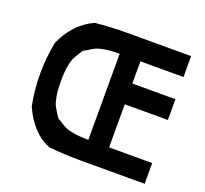

<svg xmlns="http://www.w3.org/2000/svg" viewBox="-116 -805 1006 942"><g transform="rotate(20 386.5 -333.5)"><path d="M728.3 0H395Q310 0 228.3 -8.3Q132.5 -45 78.3 -166.7Q61.7 -248.3 61.7 -333.3Q61.7 -418.3 78.3 -500Q130 -614.2 228.3 -658.3Q310 -666.7 395 -666.7H728.3V-557.5H503.3V-441.7H728.3V-333.3H503.3V-108.3H728.3ZM395 -108.3V-557.5Q346.7 -557.5 317.1 -552.1Q287.5 -546.7 273.3 -540Q259.2 -533.3 228.3 -513.3V-514.2Q216.7 -508.3 214.2 -500Q194.2 -469.2 187.5 -455Q180.8 -440.8 175.4 -411.2Q170 -381.7 170 -333.3Q170 -285 175.4 -255.4Q180.8 -225.8 187.5 -211.7Q194.2 -197.5 214.2 -166.7Q217.5 -157.5 228.3 -151.7V-152.5Q259.2 -132.5 273.3 -125.8Q287.5 -119.2 317.1 -113.8Q346.7 -108.3 395 -108.3Z"/></g></svg>

Font: 0xA000
Style: Bold
Weight: 700
Version: Version 0.1